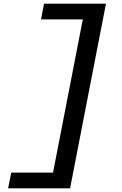

<svg xmlns="http://www.w3.org/2000/svg" viewBox="-20 -821 660 1041"><path d="M360 200 554.5 -801H218.5L202.5 -716H429L267.5 115H41L24 200Z"/></svg>

Font: Monaspace Krypton Medium
Style: Italic
Weight: 500
Italic angle: -11°
Designer: Riley Cran & the Lettermatic Team
Foundry: Lettermatic
Version: Version 1.101 (Monaspace Krypton)